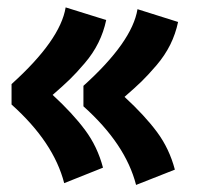

<svg xmlns="http://www.w3.org/2000/svg" viewBox="-20 -512 558 527"><path d="M209 -276.4Q342.8 -397 357.4 -486.8L468.8 -451.7Q461.9 -418.9 447.3 -389.4Q432.6 -359.9 409.7 -333Q386.7 -306.2 368.9 -288.8Q351.1 -271.5 321.8 -246.1Q377 -195.3 410.9 -149.7Q444.8 -104 460 -46.4L353.5 -4.4Q324.7 -116.7 209 -220.2ZM11.7 -281.2Q145.5 -401.9 160.2 -491.7L271.5 -457Q264.6 -424.3 250 -394.8Q235.4 -365.2 212.4 -338.4Q189.5 -311.5 171.6 -294.2Q153.8 -276.9 124.5 -251.5Q179.7 -200.7 213.6 -155Q247.6 -109.4 262.7 -51.8L156.2 -9.3Q127.4 -121.6 11.7 -225.1Z"/></svg>

Font: Fantasque Sans Mono
Style: Bold
Weight: 700
Monospace: yes
Designer: Jany Belluz
Version: Version 1.8.0 ; ttfautohint (v1.8.2)